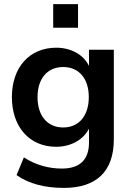

<svg xmlns="http://www.w3.org/2000/svg" viewBox="-20 -719 632 925"><path d="M287.3 186.3C444.1 186.3 528.4 107.8 528.4 -48V-479.4H408.8V-380.4H416.7C398 -446.1 331.4 -489.2 251 -489.2C121.6 -489.2 37.3 -394.1 37.3 -251C37.3 -107.8 121.6 -11.8 251 -11.8C329.4 -11.8 398 -54.9 417.6 -121.6H408.8V-33.3C408.8 51 364.7 93.1 277.5 93.1C214.7 93.1 150 75.5 95.1 39.2L59.8 124.5C118.6 166.7 198 186.3 287.3 186.3ZM284.3 -104.9C208.8 -104.9 160.8 -160.8 160.8 -251C160.8 -341.2 208.8 -396.1 284.3 -396.1C359.8 -396.1 407.8 -341.2 407.8 -251C407.8 -160.8 359.8 -104.9 284.3 -104.9ZM236.3 -585.3H355.9V-699H236.3Z"/></svg>

Font: LL Pando Sans
Style: Bold
Weight: 700
Designer: Joshua Smith
Foundry: Joshua Smith
Version: Version 1.000;Glyphs 3.2.1 (3258)